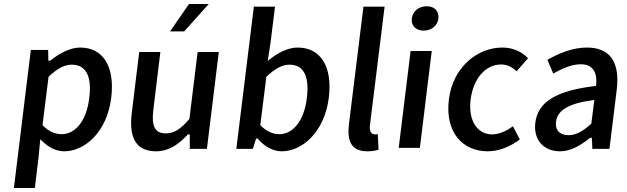

<svg xmlns="http://www.w3.org/2000/svg" viewBox="-20 -739 3112 953"><path d="M187 -41C221 -7 259 12 299 12C401 12 511 -84 532 -253C551 -407 493 -503 378 -503C328 -503 274 -474 231 -439L230 -438H220L219 -491H133L49 194H153L171 45L180 -48ZM191 -118 221 -358 223 -360C265 -399 300 -418 336 -418C411 -418 436 -354 423 -252C409 -136 352 -73 286 -73C257 -73 224 -84 193 -116Z M755 12C816 12 864 -20 911 -70L913 -72H922V0H1007L1066 -481H961L920 -148L919 -147C877 -99 845 -77 803 -77C750 -77 731 -111 741 -193L776 -481H671L634 -178C619 -55 655 12 755 12ZM918 -719 824 -583H894L1016 -719Z M1235 0 1251 -51H1260L1261 -49C1295 -9 1338 12 1379 12C1480 12 1591 -84 1612 -254C1631 -407 1573 -503 1457 -503C1411 -503 1360 -478 1317 -443L1309 -436L1323 -529L1345 -706H1240L1153 0ZM1272 -118 1302 -358 1304 -360C1346 -399 1381 -418 1417 -418C1491 -418 1516 -354 1503 -252C1489 -136 1432 -73 1367 -73C1338 -73 1305 -84 1274 -116Z M1803 12C1827 12 1844 9 1859 4L1855 -73C1850 -72 1845 -72 1841 -72C1825 -72 1812 -86 1816 -116L1889 -706H1784L1712 -123C1702 -38 1724 12 1803 12Z M2156 -647C2160 -683 2137 -708 2098 -708C2059 -708 2028 -683 2024 -647C2020 -612 2044 -587 2083 -587C2122 -587 2152 -612 2156 -647ZM2064 -5 2123 -486H2018L1959 -5Z M2401 12C2452 12 2509 -8 2560 -47L2526 -112C2498 -92 2461 -72 2423 -72C2348 -72 2303 -142 2316 -245C2329 -349 2390 -419 2467 -419C2497 -419 2522 -406 2544 -385L2601 -450C2573 -479 2531 -503 2473 -503C2353 -503 2228 -409 2208 -245C2188 -81 2277 12 2401 12Z M2760 12C2813 12 2861 -17 2908 -54L2909 -55H2918L2920 0H3005L3041 -292C3058 -430 3009 -503 2893 -503C2823 -503 2755 -475 2697 -442L2726 -374C2771 -399 2817 -420 2863 -420C2928 -420 2945 -372 2939 -317L2938 -312H2934C2740 -289 2650 -233 2637 -130C2627 -45 2678 12 2760 12ZM2924 -242 2930 -243 2915 -125 2913 -123C2874 -89 2841 -68 2802 -68C2762 -68 2734 -89 2740 -136C2747 -189 2797 -225 2924 -242Z"/></svg>

Font: Falling Sky
Style: LightObl
Weight: 400
Designer: Paul D. Hunt
Foundry: Adobe Systems Incorporated
Version: Version 1.02